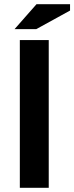

<svg xmlns="http://www.w3.org/2000/svg" viewBox="-20 -890 352 910"><path d="M74 -700H211V0H74ZM153 -870H312V-840L152 -752H49Z"/></svg>

Font: PTSans
Style: Bold
Weight: 700
Designer: A.Korolkova, O.Umpeleva, V.Yefimov
Foundry: ParaType Ltd
Version: Version 2.003W OFL